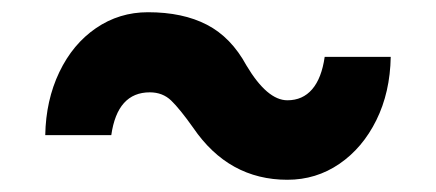

<svg xmlns="http://www.w3.org/2000/svg" viewBox="-20 -474 713 314"><path d="M296 -265Q274 -296 260 -309.5Q246 -323 225 -323Q172 -323 162 -253H54Q55 -310 77 -356Q99 -402 137 -428Q175 -454 222 -454Q279 -454 318.5 -433.5Q358 -413 383 -367Q417 -310 450 -310Q475 -310 490.5 -328Q506 -346 511 -381H619Q618 -323 595.5 -277.5Q573 -232 535 -206Q497 -180 450 -180Q354 -180 296 -265Z"/></svg>

Font: Oak Sans
Style: Bold
Weight: 700
Designer: Erik Kennedy, Walven
Foundry: Erik Kennedy, Walven
Version: Version 1.000